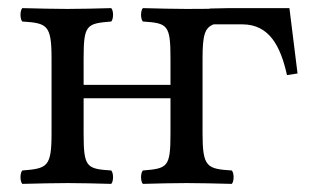

<svg xmlns="http://www.w3.org/2000/svg" viewBox="-20 -451 764 473"><path d="M497 -430 495 -429.3C475.2 -429.3 455.7 -429 439 -429C411 -429 371 -430 332 -431C326 -425 326 -404 332 -398C393 -394 400 -390 400 -307V-242H186V-307C186 -390 193 -393 254 -398C260 -404 260 -425 254 -431C216 -430 177.8 -429 146 -429C116.4 -429 75 -430 35 -431C29 -425 29 -404 35 -398C96 -394 107 -390 107 -307V-122C107 -39 96 -36 35 -31C29 -25 29 -4 35 2C75 1 115.2 0 147 0C178.8 0 218 1 254 2C260 -4 260 -25 254 -31C193 -35 186 -39 186 -122V-209H400V-122C400 -39 393 -36 332 -31C326 -25 326 -4 332 2C368 1 405.2 0 440 0C470.3 0 512 1 551 2C557 -4 557 -25 551 -31C490 -35 479 -39 479 -122V-307C479 -363.2 484.1 -382.7 506.2 -391H577C643 -391 671 -338 687 -266L713 -270L693 -431H594H551H545Z"/></svg>

Font: Libertinus Math
Style: Regular
Weight: 400
Designer: Philipp H. Poll
Foundry: Khaled Hosny
Version: Version 6.2